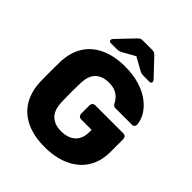

<svg xmlns="http://www.w3.org/2000/svg" viewBox="-246 -1054 1213 1213"><g transform="rotate(45 360.0 -447.5)"><path d="M359 10Q264 10 195.5 -21.5Q127 -53 89.5 -113.5Q52 -174 48 -261Q47 -304 47 -352.5Q47 -401 48 -445Q52 -530 90 -589Q128 -648 197 -679Q266 -710 359 -710Q434 -710 492 -691.5Q550 -673 589.5 -642Q629 -611 650 -574Q671 -537 672 -501Q672 -492 665.5 -486Q659 -480 650 -480H504Q493 -480 487.5 -483.5Q482 -487 478 -494Q471 -509 457.5 -525.5Q444 -542 420.5 -554Q397 -566 359 -566Q303 -566 270 -536Q237 -506 234 -440Q231 -354 234 -266Q237 -196 271 -165Q305 -134 362 -134Q399 -134 428.5 -147Q458 -160 475 -187.5Q492 -215 492 -258V-277H398Q387 -277 380 -284.5Q373 -292 373 -303V-377Q373 -388 380 -395.5Q387 -403 398 -403H650Q661 -403 668 -395.5Q675 -388 675 -377V-263Q675 -177 636 -116Q597 -55 525.5 -22.5Q454 10 359 10ZM191 -750Q175 -750 175 -764Q175 -772 183 -780L286 -888Q296 -899 303.5 -902Q311 -905 321 -905H406Q416 -905 423.5 -902Q431 -899 441 -888L543 -780Q551 -772 551 -764Q551 -750 536 -750H485Q477 -750 468 -751.5Q459 -753 451 -757L363 -806L276 -757Q268 -753 259 -751.5Q250 -750 241 -750Z"/></g></svg>

Font: Rubik
Style: Bold
Weight: 700
Designer: Hubert and Fischer
Foundry: Hubert and Fischer
Version: Version 2.300;gftools[0.9.30]